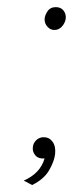

<svg xmlns="http://www.w3.org/2000/svg" viewBox="-20 -439 232 538"><path d="M70 79.5 46.5 67Q69.5 57 84 41.8Q98.5 26.5 105 5Q88 6.5 79.2 -3.5Q70.5 -13.5 72 -26.5Q73 -38 81.5 -46.2Q90 -54.5 102.5 -54.5Q118 -54.5 127.2 -42Q136.5 -29.5 134.5 -8Q132.5 12 118 37.5Q103.5 63 70 79.5ZM132.5 -355Q121 -355 112.8 -364.2Q104.5 -373.5 105 -386Q105.5 -396 113.2 -407.5Q121 -419 136.5 -419Q151 -419 158.5 -408.8Q166 -398.5 164 -386Q162.5 -375 153.8 -365Q145 -355 132.5 -355Z"/></svg>

Font: Karla ExtraLight
Style: Italic
Weight: 250
Italic angle: -8°
Designer: Jonathan Pinhorn
Version: Version 2.004;gftools[0.9.33]